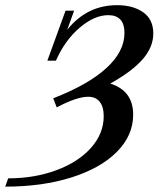

<svg xmlns="http://www.w3.org/2000/svg" viewBox="-59 -696 604 732"><path d="M-39.1 15.6 -27.8 -16.1Q72.3 -16.1 156 -47.1Q239.7 -78.1 288.1 -132.6Q336.4 -187 336.4 -252.9Q336.4 -289.1 321 -308.1Q305.7 -327.1 277.3 -327.1Q233.9 -327.1 157.2 -286.6L144 -321.3Q277.3 -373 346.4 -436.3Q415.5 -499.5 415.5 -570.3Q415.5 -638.2 353.5 -638.2Q300.8 -638.2 244.6 -590.3Q188.5 -542.5 154.3 -464.8H121.6L190.9 -655.3H223.6L197.3 -582.5Q272.5 -676.3 387.2 -676.3Q448.2 -676.3 486.8 -649.2Q525.4 -622.1 525.4 -568.4Q525.4 -516.1 484.4 -469.5Q443.4 -422.9 361.3 -377.4Q448.7 -350.1 448.7 -258.8Q448.7 -179.7 386.7 -117.2Q324.7 -54.7 213.4 -19.5Q102.1 15.6 -39.1 15.6Z"/></svg>

Font: Elstob 10pt Medium
Style: Italic
Weight: 500
Italic angle: -20°
Designer: Peter S. Baker
Version: Version 1.015